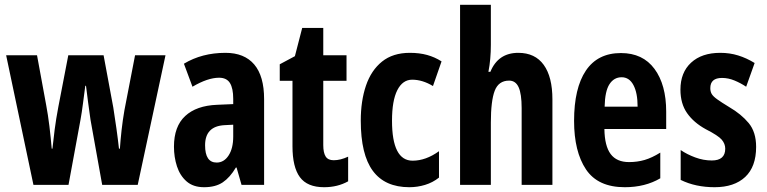

<svg xmlns="http://www.w3.org/2000/svg" viewBox="-20 -780 3237 810"><path d="M411.1 0 361.8 -274.9Q356.9 -308.6 351.8 -347.2Q346.7 -385.7 342.8 -418H339.8Q335 -382.3 330.1 -343.8Q325.2 -305.2 319.8 -275.9L269 0H121.1L5.9 -546.9H136.2L174.8 -336.9Q182.6 -295.9 188.5 -247.3Q194.3 -198.7 198.2 -152.8H201.2Q205.1 -190.4 210.7 -233.9Q216.3 -277.3 226.1 -329.1L268.1 -546.9H417L458 -326.2Q464.8 -282.7 471.2 -237.8Q477.5 -192.9 481.9 -152.8H485.8Q488.3 -189 492.9 -231Q497.6 -272.9 504.9 -314.9L549.8 -546.9H678.2L561 0Z M931.2 -557.1Q1010.7 -557.1 1052.5 -508.1Q1094.2 -459 1094.2 -361.8V0H999L978 -73.2H975.1Q950.2 -31.2 919.7 -10.7Q889.2 9.8 840.8 9.8Q795.4 9.8 767.3 -14.6Q739.3 -39.1 726.6 -78.1Q713.9 -117.2 713.9 -161.1Q713.9 -246.6 761.2 -290.5Q808.6 -334.5 896 -337.9L963.9 -340.8V-362.8Q963.9 -407.7 950 -429.9Q936 -452.1 904.3 -452.1Q856.4 -452.1 792 -414.1L755.9 -511.2Q832 -557.1 931.2 -557.1ZM963.9 -253.9 927.2 -252Q845.2 -247.6 845.2 -167Q845.2 -94.2 894 -94.2Q924.8 -94.2 944.3 -124Q963.9 -153.8 963.9 -204.1Z M1387.7 -104Q1416.5 -104 1448.7 -119.1V-15.1Q1404.3 9.8 1347.2 9.8Q1276.4 9.8 1245.1 -32.7Q1213.9 -75.2 1213.9 -163.1V-439H1160.2V-508.8L1224.1 -543L1254.9 -662.1H1343.8V-546.9H1441.9V-439H1343.8V-168Q1343.8 -135.7 1353.8 -119.9Q1363.8 -104 1387.7 -104Z M1707 9.8Q1604 9.8 1553 -59.1Q1502 -127.9 1502 -271Q1502 -354 1523.9 -418.7Q1545.9 -483.4 1591.8 -520.3Q1637.7 -557.1 1709 -557.1Q1749.5 -557.1 1782 -548.1Q1814.5 -539.1 1842.8 -521L1806.6 -417Q1762.2 -443.8 1718.8 -443.8Q1678.7 -443.8 1656.2 -399.7Q1633.8 -355.5 1633.8 -271Q1633.8 -102.1 1720.7 -102.1Q1776.4 -102.1 1832 -142.1V-30.8Q1805.7 -9.8 1773.2 0Q1740.7 9.8 1707 9.8Z M2050.8 -759.8V-590.8Q2050.8 -561.5 2048.3 -533Q2045.9 -504.4 2040.5 -477.1H2048.8Q2081.5 -557.1 2166.5 -557.1Q2237.3 -557.1 2273.9 -506.3Q2310.5 -455.6 2310.5 -360.8V0H2180.7V-324.2Q2180.7 -383.8 2168 -411.9Q2155.3 -439.9 2127.9 -439.9Q2083.5 -439.9 2067.1 -397.2Q2050.8 -354.5 2050.8 -263.2V0H1920.9V-759.8Z M2599.6 -556.2Q2691.9 -556.2 2741.2 -489.3Q2790.5 -422.4 2790.5 -309.1V-235.8H2529.8Q2530.8 -164.1 2556.2 -130.1Q2581.5 -96.2 2633.8 -96.2Q2668.5 -96.2 2699.5 -105.2Q2730.5 -114.3 2765.6 -136.2V-27.8Q2701.7 9.8 2615.7 9.8Q2502.4 9.8 2452.1 -65.4Q2401.9 -140.6 2401.9 -270Q2401.9 -408.2 2451.7 -482.2Q2501.5 -556.2 2599.6 -556.2ZM2602.5 -454.1Q2570.3 -454.1 2551.3 -425Q2532.2 -396 2530.8 -330.1H2669.9Q2669.9 -388.2 2652.3 -421.1Q2634.8 -454.1 2602.5 -454.1Z M3169.9 -160.2Q3169.9 -76.7 3123.8 -33.4Q3077.6 9.8 2994.6 9.8Q2955.1 9.8 2919.2 2.2Q2883.3 -5.4 2851.6 -21V-147Q2877.9 -128.9 2912.6 -116Q2947.3 -103 2982.9 -103Q3039.6 -103 3039.6 -152.8Q3039.6 -173.3 3024.9 -190.7Q3010.3 -208 2957.5 -234.9Q2906.7 -262.7 2878.7 -302.7Q2850.6 -342.8 2850.6 -401.9Q2850.6 -474.1 2895.5 -515.6Q2940.4 -557.1 3018.6 -557.1Q3058.6 -557.1 3094 -546.1Q3129.4 -535.2 3163.6 -514.2L3127.9 -414.1Q3104.5 -429.7 3078.6 -440.4Q3052.7 -451.2 3025.9 -451.2Q2976.6 -451.2 2976.6 -408.2Q2976.6 -394 2982.4 -383.8Q2988.3 -373.5 3005.6 -361.1Q3022.9 -348.6 3056.6 -328.1Q3106.9 -298.8 3138.4 -261Q3169.9 -223.1 3169.9 -160.2Z"/></svg>

Font: Open Sans Condensed
Style: Bold
Weight: 700
Width: 3
Designer: Monotype Design Team
Foundry: Monotype Imaging Inc.
Version: Version 3.003; ttfautohint (v1.8.4)